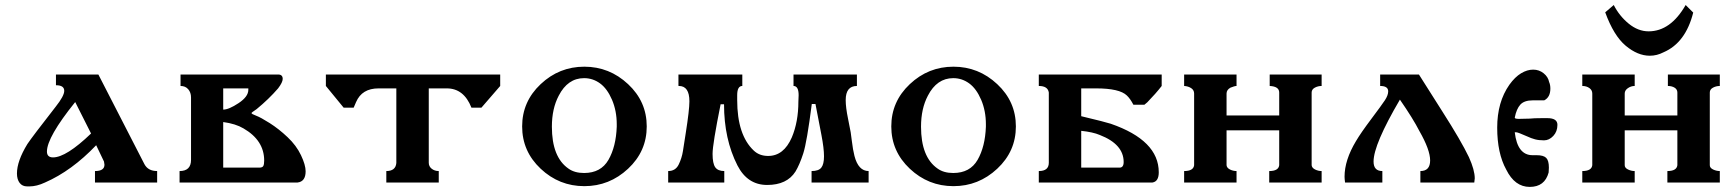

<svg xmlns="http://www.w3.org/2000/svg" viewBox="-20 -731 6949 769"><path d="M88.9 15.6Q69.3 15.6 58.6 1.5Q47.9 -12.7 47.9 -36.1Q47.9 -85.9 89.8 -154.3Q109.4 -183.6 203.1 -303.7Q237.3 -346.7 237.3 -367.2Q237.3 -389.6 204.1 -389.6V-432.6H374L558.6 -73.2Q573.2 -45.9 609.4 -45.9V0H360.4V-45.9Q398.4 -45.9 398.4 -71.3Q398.4 -74.2 396.5 -84L365.2 -149.4Q267.6 -46.9 160.2 0Q127 15.6 97.7 15.6ZM281.2 -322.3Q168 -181.6 168 -124Q168 -100.6 192.4 -100.6Q245.1 -100.6 344.7 -196.3Z M1204.1 -44.9Q1204.1 -3.9 1171.9 0H699.2V-45.9Q745.1 -45.9 745.1 -90.8V-340.8Q745.1 -360.4 733.9 -373.5Q722.7 -386.7 703.1 -386.7V-432.6H1093.8Q1112.3 -432.6 1112.3 -415Q1112.3 -401.4 1093.8 -377Q1056.6 -334 1007.8 -293.9Q987.3 -280.3 987.3 -278.3Q987.3 -274.4 1005.9 -267.6Q1024.4 -260.7 1060.5 -237.8Q1096.7 -214.8 1131.8 -181.6Q1167 -148.4 1185.5 -109.4Q1204.1 -70.3 1204.1 -44.9ZM1018.6 -59.6Q1031.2 -59.6 1034.7 -66.4Q1038.1 -73.2 1038.1 -87.9Q1038.1 -168.9 955.1 -216.8Q923.8 -235.4 874 -242.2V-59.6ZM874 -292Q896.5 -292 935.5 -317.9Q974.6 -343.8 974.6 -371.1V-377H874Z M1527.3 -45.9Q1564.5 -45.9 1567.4 -78.1V-377H1496.1Q1429.7 -377 1406.2 -322.3L1396.5 -299.8H1356.4L1285.2 -386.7V-432.6H1983.4V-386.7L1908.2 -299.8H1868.2Q1837.9 -377 1769.5 -377H1697.3V-79.1Q1697.3 -64.5 1709 -55.2Q1720.7 -45.9 1737.3 -45.9V0H1527.3Z M2450.2 -223.6V-233.4Q2450.2 -287.1 2431.2 -331.5Q2412.1 -376 2383.3 -397Q2354.5 -418 2319.3 -418Q2253.9 -418 2217.8 -347.7Q2190.4 -295.9 2190.4 -223.6Q2190.4 -101.6 2256.8 -55.7Q2281.2 -38.1 2319.3 -38.1Q2386.7 -38.1 2417 -90.8Q2447.3 -143.6 2450.2 -223.6ZM2320.3 14.6Q2219.7 14.6 2145.5 -55.2Q2071.3 -125 2071.3 -224.6Q2071.3 -324.2 2145.5 -394Q2219.7 -463.9 2320.3 -463.9Q2420.9 -463.9 2495.6 -394Q2570.3 -324.2 2570.3 -224.6Q2570.3 -125 2495.6 -55.2Q2420.9 14.6 2320.3 14.6Z M2866.2 -313.5Q2834 -153.3 2834 -114.7Q2834 -76.2 2844.7 -61Q2855.5 -45.9 2880.9 -45.9V0H2656.2V-45.9Q2685.5 -45.9 2698.2 -71.8Q2710.9 -97.7 2715.3 -126Q2719.7 -154.3 2726.6 -198.2Q2741.2 -291 2741.2 -325.2Q2741.2 -386.7 2699.2 -386.7H2697.3V-432.6H2953.1V-386.7Q2932.6 -386.7 2932.6 -349.6V-330.1Q2932.6 -190.4 2999 -127.9Q3021.5 -106.4 3056.6 -106.4Q3119.1 -106.4 3151.4 -180.7Q3177.7 -243.2 3177.7 -324.2L3178.7 -349.6Q3178.7 -386.7 3158.2 -386.7V-432.6H3412.1V-386.7Q3367.2 -386.7 3367.2 -330.1Q3367.2 -300.8 3376.5 -255.9Q3385.7 -210.9 3387.2 -201.2Q3388.7 -191.4 3391.6 -168Q3394.5 -144.5 3396.5 -133.8Q3398.4 -123 3402.3 -106.4Q3418 -45.9 3459 -45.9V0H3230.5V-45.9Q3258.8 -45.9 3269.5 -59.6Q3280.3 -73.2 3280.3 -105Q3280.3 -136.7 3270 -190.4Q3259.8 -244.1 3246.1 -314.5H3231.4Q3211.9 -162.1 3197.3 -116.7Q3182.6 -71.3 3166 -43.9Q3131.8 9.8 3052.7 9.8Q2973.6 9.8 2933.6 -68.4Q2879.9 -173.8 2879.9 -313.5Z M3928.7 -223.6V-233.4Q3928.7 -287.1 3909.7 -331.5Q3890.6 -376 3861.8 -397Q3833 -418 3797.9 -418Q3732.4 -418 3696.3 -347.7Q3668.9 -295.9 3668.9 -223.6Q3668.9 -101.6 3735.4 -55.7Q3759.8 -38.1 3797.9 -38.1Q3865.2 -38.1 3895.5 -90.8Q3925.8 -143.6 3928.7 -223.6ZM3798.8 14.6Q3698.2 14.6 3624 -55.2Q3549.8 -125 3549.8 -224.6Q3549.8 -324.2 3624 -394Q3698.2 -463.9 3798.8 -463.9Q3899.4 -463.9 3974.1 -394Q4048.8 -324.2 4048.8 -224.6Q4048.8 -125 3974.1 -55.2Q3899.4 14.6 3798.8 14.6Z M4140.6 -45.9Q4180.7 -45.9 4180.7 -79.1V-360.4Q4176.8 -386.7 4140.6 -386.7V-432.6H4632.8V-386.7Q4609.4 -356.4 4575.2 -321.3Q4575.2 -321.3 4563.5 -311.5H4519.5Q4506.8 -335.9 4493.2 -348.6Q4463.9 -377 4370.1 -377H4310.5V-265.6Q4408.2 -242.2 4428.7 -235.4Q4621.1 -168.9 4621.1 -41Q4621.1 -3.9 4595.7 0H4140.6ZM4463.9 -59.6Q4480.5 -59.6 4480.5 -82Q4480.5 -153.3 4384.8 -190.4Q4357.4 -202.1 4310.5 -207V-59.6Z M5273.4 -386.7Q5258.8 -386.7 5246.1 -379.9Q5233.4 -373 5233.4 -360.4V-69.3Q5234.4 -58.6 5247.1 -52.2Q5259.8 -45.9 5273.4 -45.9V0H5063.5V-45.9Q5100.6 -45.9 5103.5 -69.3V-209H4892.6V-69.3Q4893.6 -58.6 4906.2 -52.2Q4918.9 -45.9 4932.6 -45.9V0H4722.7V-45.9Q4759.8 -45.9 4762.7 -69.3V-356.4Q4762.7 -370.1 4751 -377.9Q4739.3 -385.7 4722.7 -386.7V-432.6H4932.6V-386.7Q4924.8 -386.7 4908.2 -379.9Q4892.6 -371.1 4892.6 -356.4V-268.6H5103.5V-360.4Q5103.5 -384.8 5065.4 -386.7V-432.6H5273.4Z M5586.9 -332Q5481.4 -152.3 5481.4 -84Q5481.4 -45.9 5516.6 -45.9V0H5367.2Q5365.2 -15.6 5365.2 -23.4Q5365.2 -89.8 5411.1 -166Q5430.7 -199.2 5472.2 -254.4Q5513.7 -309.6 5526.9 -329.6Q5540 -349.6 5540 -365.2Q5540 -386.7 5507.8 -386.7V-432.6H5663.1Q5681.6 -402.3 5756.8 -284.7Q5832 -167 5863.3 -101.6Q5886.7 -49.8 5886.7 -16.6Q5886.7 -13.7 5884.8 0H5668.9V-45.9Q5708 -45.9 5708 -88.4Q5708 -130.9 5665 -206.1Q5639.6 -255.9 5586.9 -332Z M6046.9 -201.2Q6057.6 -109.4 6118.2 -109.4H6134.8Q6162.1 -109.4 6172.9 -98.6Q6183.6 -87.9 6183.6 -59.6L6182.6 -40Q6167 17.6 6106.9 17.6Q6046.9 17.6 6012.7 -51.8Q5976.6 -117.2 5976.6 -219.7Q5976.6 -322.3 6025.4 -391.6Q6047.9 -422.9 6072.3 -437.5Q6096.7 -452.1 6120.6 -452.1Q6144.5 -452.1 6162.6 -437.5Q6180.7 -422.9 6184.6 -402.3Q6189.5 -391.6 6189.5 -376Q6189.5 -341.8 6165 -329.1H6119.1Q6085 -329.1 6069.3 -312Q6053.7 -294.9 6046.9 -259.8Q6046.9 -254.9 6063.5 -254.9L6106.4 -255.9Q6123 -257.8 6155.3 -257.8H6177.7Q6217.8 -257.8 6217.8 -231Q6217.8 -204.1 6201.2 -186.5Q6184.6 -168.9 6164.1 -168.9Q6143.6 -168.9 6128.4 -172.9Q6113.3 -176.8 6094.7 -185.5Q6059.6 -201.2 6052.7 -201.2Z M6443.4 -710.9Q6465.8 -667 6503.4 -636.2Q6541 -605.5 6583 -605.5Q6670.9 -605.5 6731.4 -710.9L6761.7 -680.7Q6731.4 -559.6 6642.6 -521.5Q6616.2 -507.8 6587.9 -507.8Q6539.1 -507.8 6491.2 -547.9Q6443.4 -587.9 6409.2 -681.6ZM6527.3 -386.7Q6512.7 -386.7 6500 -377.9Q6487.3 -369.1 6487.3 -356.4V-268.6H6698.2V-360.4Q6698.2 -373 6687 -379.9Q6675.8 -386.7 6660.2 -386.7V-432.6H6868.2V-386.7Q6853.5 -386.7 6840.8 -379.9Q6828.1 -373 6828.1 -360.4V-69.3Q6828.1 -58.6 6841.3 -52.2Q6854.5 -45.9 6868.2 -45.9V0H6658.2V-45.9Q6695.3 -45.9 6698.2 -69.3V-209H6487.3V-69.3Q6487.3 -58.6 6500.5 -52.2Q6513.7 -45.9 6527.3 -45.9V0H6317.4V-45.9Q6354.5 -45.9 6357.4 -69.3V-356.4Q6357.4 -370.1 6345.7 -378.4Q6334 -386.7 6317.4 -386.7V-432.6H6527.3Z"/></svg>

Font: Menaion Unicode
Style: Regular
Weight: 400
Designer: Aleksandr Andreev
Foundry: Ponomar Technologies, Inc.
Version: 2.0